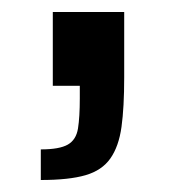

<svg xmlns="http://www.w3.org/2000/svg" viewBox="-20 -146 297 320"><path d="M48 154V103Q79 103 93 95Q107 87 110 68Q113 49 113 18V-3H68V-126H187V-17Q187 33 182.5 65.5Q178 98 164 118Q150 138 122.5 146Q95 154 48 154Z"/></svg>

Font: Farlight84_Sys_V01
Style: Regular
Weight: 400
Designer: Ryoko NISHIZUKA  (kana, bopomofo & ideographs); Paul D. Hunt (Latin, Greek & Cyrillic); Sandoll Communications , Soo-you
Foundry: Adobe
Version: Version 2.004;October 29, 2024;FontCreator 14.0.0.2814 64-bi